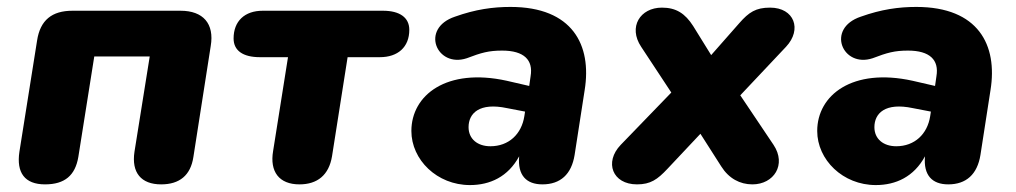

<svg xmlns="http://www.w3.org/2000/svg" viewBox="-20 -523 2931 554"><path d="M110 9C167 9 197 -17 206 -70L252 -360H412L368 -85C359 -25 387 9 445 9C498 9 530 -17 538 -70L588 -390C599 -455 566 -492 501 -492H189C130 -492 96 -465 87 -406L36 -85C27 -25 51 9 110 9Z M844 9C896 9 929 -18 938 -72L983 -358H1076C1128 -358 1161 -387 1161 -437C1161 -472 1134 -492 1085 -492H738C686 -492 654 -462 654 -412C654 -377 681 -358 730 -358H811L768 -87C758 -28 785 9 844 9Z M1336 11C1394 11 1446 -13 1478 -72C1473 -17 1499 9 1545 9C1597 9 1629 -20 1638 -76L1667 -263C1688 -393 1632 -503 1453 -503C1402 -503 1352 -496 1293 -475C1191 -441 1240 -326 1327 -355C1369 -371 1390 -377 1429 -377C1492 -377 1519 -350 1511 -303L1507 -275L1442 -290C1269 -328 1167 -249 1167 -145C1167 -62 1241 11 1336 11ZM1332 -156C1332 -196 1363 -228 1443 -211L1495 -201L1493 -188C1485 -136 1448 -101 1395 -101C1358 -101 1332 -122 1332 -156Z M1818 9C1857 9 1877 -5 1906 -36L2001 -137L2061 -43C2083 -8 2115 9 2151 9C2213 9 2250 -48 2212 -105L2116 -248L2248 -388C2295 -438 2272 -501 2202 -501C2161 -501 2141 -488 2113 -456L2032 -364L1980 -448C1957 -484 1931 -501 1890 -501C1827 -501 1792 -445 1830 -388L1917 -256L1771 -105C1723 -55 1747 9 1818 9Z M2507 11C2565 11 2617 -13 2649 -72C2644 -17 2670 9 2716 9C2768 9 2800 -20 2809 -76L2838 -263C2859 -393 2803 -503 2624 -503C2573 -503 2523 -496 2464 -475C2362 -441 2411 -326 2498 -355C2540 -371 2561 -377 2600 -377C2663 -377 2690 -350 2682 -303L2678 -275L2613 -290C2440 -328 2338 -249 2338 -145C2338 -62 2412 11 2507 11ZM2503 -156C2503 -196 2534 -228 2614 -211L2666 -201L2664 -188C2656 -136 2619 -101 2566 -101C2529 -101 2503 -122 2503 -156Z"/></svg>

Font: SN Pro Heavy
Style: Italic
Weight: 800
Italic angle: -9°
Designer: Tobias Whetton
Foundry: Supernotes
Version: Version 1.001;Glyphs 3.2 (3249)